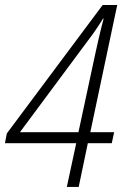

<svg xmlns="http://www.w3.org/2000/svg" viewBox="-23 -739 499 759"><path d="M241.2 0 278.3 -172.9H-3.4L3.9 -211.4L382.8 -719.2H440.4L334 -216.3H428.2L418.9 -172.9H324.2L288.1 0ZM55.7 -216.3H287.1L352.5 -521Q358.9 -549.8 364.5 -575Q370.1 -600.1 375.7 -622.6Q381.3 -645 386.7 -665.5H384.3Q368.7 -640.1 354.2 -619.1Q339.8 -598.1 321.8 -574.7Z"/></svg>

Font: Open Sans SemiCondensed Light
Style: Italic
Weight: 300
Width: 4
Italic angle: -12°
Designer: Monotype Design Team
Foundry: Monotype Imaging Inc.
Version: Version 3.000